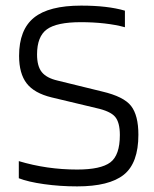

<svg xmlns="http://www.w3.org/2000/svg" viewBox="-20 -657 549 684"><path d="M323 -272 164 -310Q102 -325 75 -360Q48 -395 48 -458Q48 -551 101 -594Q154 -637 269 -637Q317 -637 355.5 -632.5Q394 -628 425 -619V-560Q392 -569 352 -573.5Q312 -578 268 -578Q182 -578 147 -552.5Q112 -527 112 -463Q112 -421 129 -400Q146 -379 185 -370L344 -331Q421 -313 447 -279.5Q473 -246 473 -177Q473 -76 421 -34.5Q369 7 255 7Q194 7 137 -1Q80 -9 47 -22V-83Q97 -68 149 -60.5Q201 -53 255 -53Q339 -53 373 -78.5Q407 -104 407 -176Q407 -221 390 -241Q373 -261 323 -272Z"/></svg>

Font: Blinker Light
Style: Regular
Weight: 300
Designer: Juergen Huber
Foundry: supertype
Version: Version 1.017;hotconv 1.0.117;makeotfexe 2.5.65602